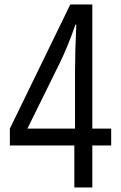

<svg xmlns="http://www.w3.org/2000/svg" viewBox="-20 -810 540 855"><path d="M293 -790H391.1V-237.3H475.1V-162.1H391.1V24.9H311V-162.1H23.9V-237.3ZM314 -237.3V-486.3Q314 -574.7 319.8 -700.2H315.9Q280.8 -599.6 245.1 -527.3L102.1 -237.3Z"/></svg>

Font: BIZ UDGothic
Style: Regular
Weight: 400
Monospace: yes
Designer: TypeBank Co., Ltd.
Foundry: Morisawa Inc.
Version: Version 1.05